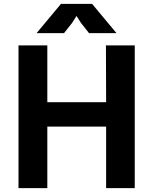

<svg xmlns="http://www.w3.org/2000/svg" viewBox="-20 -966 787 986"><path d="M672 -733V0H525V-316H223V0H75V-733H223V-441H525L524 -733ZM293 -946H453L578 -796H437L396 -848L373 -884L350 -848L309 -796H168Z"/></svg>

Font: Kreadon
Style: Bold
Weight: 700
Designer: Reiya WATANABE
Foundry: StudioGnu
Version: Version 1.003; ttfautohint (v1.8.4.7-5d5b);gftools[0.9.32]